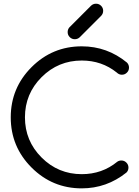

<svg xmlns="http://www.w3.org/2000/svg" viewBox="-20 -1036 763 1056"><path d="M647.5 -153.3Q663.6 -153.3 675 -141.8Q686.5 -130.4 686.5 -114.3Q686.5 -98.1 675.3 -86.9Q566.4 0 429.7 0Q268.1 0 153.6 -114.5Q39.1 -229 39.1 -390.6Q39.1 -552.2 153.6 -666.7Q268.1 -781.2 429.7 -781.2Q569.3 -781.2 678.2 -691.9Q689.5 -680.2 689.5 -664.1Q689.5 -647.9 678 -636.5Q666.5 -625 650.4 -625Q634.3 -625 622.6 -636.7Q540 -703.1 429.7 -703.1Q300.3 -703.1 208.7 -611.6Q117.2 -520 117.2 -390.6Q117.2 -261.2 208.7 -169.7Q300.3 -78.1 429.7 -78.1Q541.5 -78.1 625 -146.5Q634.8 -153.3 647.5 -153.3ZM536.6 -949.2 418 -830.6Q406.7 -820.3 391.1 -820.3Q375 -820.3 363.5 -831.8Q352.1 -843.3 352.1 -859.4Q352.1 -874.5 361.8 -885.7L480.5 -1004.4Q492.2 -1015.6 508.3 -1015.6Q524.4 -1015.6 535.9 -1004.2Q547.4 -992.7 547.4 -976.6Q547.4 -960.9 536.6 -949.2Z"/></svg>

Font: Comfortaa
Style: Regular
Weight: 400
Designer: Johan Aakerlund - aajohan
Foundry: Johan Aakerlund
Version: Version 2.004 2013